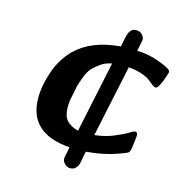

<svg xmlns="http://www.w3.org/2000/svg" viewBox="-99 -651 800 839"><g transform="rotate(15 300.5 -231.5)"><path d="M78.1 -164.1Q78.1 -221.2 100.6 -285.2Q123 -349.1 168 -394Q237.8 -462.9 368.2 -474.1H369.1Q370.1 -481 373 -494.9Q376 -508.8 377 -514.4Q377.9 -520 380.9 -529.5Q383.8 -539.1 386.5 -543Q389.2 -546.9 393.6 -552Q397.9 -557.1 403.6 -558.6Q409.2 -560.1 417 -560.1Q432.1 -560.1 442.6 -549.6Q453.1 -539.1 453.1 -525.9Q453.1 -523.9 442.9 -474.1Q493.7 -473.1 541.7 -455.6Q589.8 -438 599.1 -426.8Q601.1 -420.9 601.1 -419.9Q601.1 -418 595 -398.9Q588.9 -379.9 579.3 -359.9Q569.8 -339.8 562 -339.8Q555.2 -339.8 545.2 -347.4Q535.2 -355 523.7 -364.5Q512.2 -374 486.1 -383.1Q460 -392.1 425.8 -395L356.9 -69.8Q402.8 -74.7 440.9 -90.3Q479 -106 499.5 -118.4Q520 -130.9 524.9 -130.9Q537.1 -130.9 537.1 -116.2Q537.1 -108.4 530.8 -61Q527.8 -41 521.5 -35.9Q515.1 -30.8 475.1 -17.1Q416 3.9 339.8 9.8Q337.9 17.6 335.4 30.8Q333 43.9 332 50.5Q331.1 57.1 328.6 66.2Q326.2 75.2 323 79.6Q319.8 84 315.9 88.4Q312 92.8 305.9 95Q299.8 97.2 292 97.2Q276.9 97.2 266.4 86.2Q255.9 75.2 255.9 62L266.1 9.8Q78.1 -3.9 78.1 -164.1ZM212.9 -158.2Q212.9 -119.1 230 -99.1Q247.1 -79.1 283.2 -69.8L351.1 -392.1Q322.3 -387.2 300 -371.1Q277.8 -355 265.4 -340.6Q252.9 -326.2 241.9 -296.6Q231 -267.1 228 -254.6Q225.1 -242.2 219.2 -210Q218.3 -204.1 216.8 -201.2Q212.9 -175.3 212.9 -158.2Z"/></g></svg>

Font: CMU Sans Serif
Style: BoldOblique
Weight: 700
Italic angle: -12°
Version: Version 0.7.0